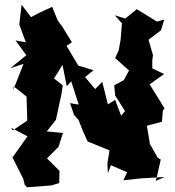

<svg xmlns="http://www.w3.org/2000/svg" viewBox="-20 -770 746 817"><path d="M642 0 647 -15 664 -91 651 -99 618 -157 605 -235 669 -252 673 -299 680 -309 617 -411 678 -455 628 -479V-513L631 -535L612 -601L665 -641L679 -687L648 -678L562 -731L513 -691L468 -705L499 -671L493 -599L485 -556L470 -523L529 -470L507 -429L466 -407L470 -364L512 -297L478 -257H525L501 -263L470 -345L439 -326L415 -422L385 -391L342 -442L378 -471L313 -491L263 -575L286 -590L245 -657L226 -682L202 -741L148 -716L112 -697L72 -750L62 -666L90 -590L46 -598L92 -535L24 -480L80 -498L36 -386L39 -402L93 -359L96 -257L34 -215L28 -226L97 -190L34 -101L27 -112L79 -9L85 16L95 27L199 19L232 9L233 -43L180 -96L229 -145L248 -204L179 -211L218 -260L242 -372L247 -407L210 -436L246 -494L264 -403L283 -424L315 -325L278 -331L295 -281L314 -260L332 -214L353 -168L446 -130L437 -75L439 -33L452 -67L521 -37L505 -3L580 -11L681 -17Z"/></svg>

Font: Asimov Aggro
Style: Medium
Weight: 500
Designer: Google
Version: Version 2.000980; 2014